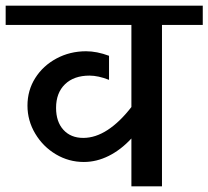

<svg xmlns="http://www.w3.org/2000/svg" viewBox="-42 -658 736 678"><path d="M674 -570H530V0H422V-169Q385 -129 342 -107.5Q299 -86 254 -86Q201 -86 155.5 -113Q110 -140 82.5 -186Q55 -232 55 -285Q55 -339 82.5 -382.5Q110 -426 157.5 -451.5Q205 -477 262 -477Q300 -477 343 -461V-376Q305 -391 274 -391Q219 -391 187.5 -360.5Q156 -330 156 -277Q156 -228 182 -199.5Q208 -171 252 -171Q295 -171 338 -199Q381 -227 422 -280V-570H-22V-638H674Z"/></svg>

Font: Amiko SemiBold
Style: Regular
Weight: 600
Designer: Pablo Impallari, Rodrigo Fuenzalida, Andres Torresi
Foundry: Impallari Type
Version: Version 1.001; ttfautohint (v1.3)